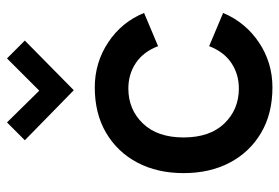

<svg xmlns="http://www.w3.org/2000/svg" viewBox="-145 -644 799 549"><g transform="rotate(-90 254.5 -369.5)"><path d="M279 10Q204 10 149 -22.5Q94 -55 64 -112Q34 -169 34 -244Q34 -319 64 -376Q94 -433 149 -465.5Q204 -498 279 -498Q350 -498 408 -459.5Q466 -421 492 -357L397 -317Q381 -359 349 -380.5Q317 -402 276 -402Q216 -402 176 -360.5Q136 -319 136 -244Q136 -169 176 -127.5Q216 -86 276 -86Q317 -86 349 -107.5Q381 -129 397 -171L492 -131Q465 -67 407.5 -28.5Q350 10 279 10ZM271 -558 128 -698 179 -749 302 -624 238 -625 362 -749 413 -698Z"/></g></svg>

Font: Gabarito
Style: Regular
Weight: 400
Designer: Leandro Assis / Alvaro Franca / Felipe Casaprima
Foundry: Naipe Foundry
Version: Version 1.000